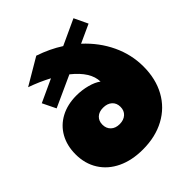

<svg xmlns="http://www.w3.org/2000/svg" viewBox="-208 -888 1033 1033"><g transform="rotate(-45 308.5 -371.0)"><path d="M602 -303Q602 -209 563 -138Q524 -67 452 -28Q380 11 284 11Q201 11 139 -18.5Q77 -48 43 -102Q9 -156 9 -227Q9 -293 37 -343Q65 -393 116.5 -420.5Q168 -448 236 -448Q278 -448 317.5 -437.5Q357 -427 381 -409Q380 -483 290 -555L112 -474L75 -550L205 -610Q149 -640 84 -663L235 -752Q312 -726 374 -686L519 -753L556 -675L451 -627Q523 -561 562.5 -477.5Q602 -394 602 -303ZM361 -237Q361 -266 342 -283Q323 -300 291 -300Q260 -300 242 -283Q224 -266 224 -238Q224 -209 242.5 -191.5Q261 -174 292 -174Q323 -174 342 -191Q361 -208 361 -237Z"/></g></svg>

Font: Gontserrat Black
Style: Regular
Weight: 900
Designer: Julieta Ulanovsky
Foundry: Julieta Ulanovsky
Version: Version 6.001